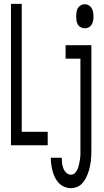

<svg xmlns="http://www.w3.org/2000/svg" viewBox="-20 -755 540 998"><path d="M37 0V-735H93V-70H228V0ZM421 -608Q410 -608 400 -613Q390 -618 384.5 -627.5Q379 -637 377.5 -648Q376 -659 376 -670Q376 -681 377.5 -692Q379 -703 384.5 -712.5Q390 -722 400 -727.5Q410 -733 421 -733Q432 -733 441.5 -727.5Q451 -722 456.5 -712.5Q462 -703 464 -692Q466 -681 466 -670Q466 -659 464 -648Q462 -637 456.5 -627.5Q451 -618 441.5 -613Q432 -608 421 -608ZM349 223Q331 223 314.5 216Q298 209 286 196.5Q274 184 266 168Q258 152 253.5 135Q249 118 246.5 100.5Q244 83 244 65H301Q301 79 302.5 92.5Q304 106 309 119.5Q314 133 324.5 143Q335 153 349 153Q362 153 371 143Q380 133 384.5 121Q389 109 391.5 96.5Q394 84 396 71Q398 58 398 45.5Q398 33 398 20V-450H321V-520H455V20Q455 36 454.5 52Q454 68 452 83.5Q450 99 446.5 114.5Q443 130 437.5 145Q432 160 424.5 174Q417 188 406 199.5Q395 211 380 217Q365 223 349 223Z"/></svg>

Font: Iosevka MaddieWtf
Style: Regular
Weight: 400
Monospace: yes
Designer: Belleve Invis
Foundry: Belleve Invis
Version: Version 31.3.0; ttfautohint (v1.8.3)